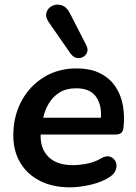

<svg xmlns="http://www.w3.org/2000/svg" viewBox="-20 -792 582 822"><path d="M280 10Q206 10 151.5 -17.5Q97 -45 67 -95Q37 -145 37 -212Q37 -294 71.5 -358.5Q106 -423 167 -461Q228 -499 307 -499Q368 -499 409 -478Q450 -457 474 -421.5Q498 -386 506 -341Q514 -296 509 -249Q507 -228 498 -222Q489 -216 473 -216H154Q152 -155 188 -120Q224 -85 291 -85Q321 -85 353 -91.5Q385 -98 411 -113Q434 -127 450.5 -121.5Q467 -116 474.5 -101Q482 -86 476.5 -67.5Q471 -49 451 -35Q416 -12 368 -1Q320 10 280 10ZM306 -414Q264 -414 235.5 -396.5Q207 -379 189.5 -350Q172 -321 165 -288H412Q416 -342 391 -378Q366 -414 306 -414ZM281 -564 190 -695Q173 -719 179 -738.5Q185 -758 203.5 -767Q222 -776 243.5 -769.5Q265 -763 279 -736L349 -599Q358 -582 353 -568.5Q348 -555 335.5 -548Q323 -541 308 -544Q293 -547 281 -564Z"/></svg>

Font: Nunito
Style: Bold Italic
Weight: 700
Italic angle: -9°
Designer: Vernon Adams
Foundry: Vernon Adams
Version: Version 3.601; ttfautohint (v1.8.2.53-6de2)